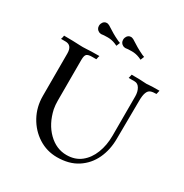

<svg xmlns="http://www.w3.org/2000/svg" viewBox="-176 -891 998 1042"><g transform="rotate(30 323.0 -370.5)"><path d="M324.2 12.7Q260.3 12.7 207.5 -21Q154.8 -54.7 123.5 -111.6Q92.3 -168.5 92.3 -237.3V-503.4Q92.3 -554.7 50.8 -554.7H22.9Q28.3 -569.3 28.3 -578.1Q89.8 -578.1 128.9 -575.7Q136.7 -575.2 147.5 -575.2Q163.1 -575.2 173.6 -576.2Q184.1 -577.1 200.9 -577.6Q217.8 -578.1 250 -578.1Q247.1 -571.3 244.1 -554.7H216.8Q194.3 -554.7 184.8 -546.9Q175.3 -539.1 175.3 -509.8V-254.4Q175.3 -229.5 179.7 -204.6Q197.8 -122.6 248.3 -73Q298.8 -23.4 363.3 -23.4Q416 -23.4 452.6 -52.2Q489.3 -81.1 508.5 -130.4Q527.8 -179.7 527.8 -239.7V-485.8Q527.8 -514.2 516.1 -534.4Q504.4 -554.7 483.4 -554.7H446.8Q448.2 -561.5 449.7 -566.9Q451.2 -572.3 452.1 -578.1Q509.3 -578.1 527.3 -576.2Q538.6 -575.2 546.4 -575.2Q552.7 -575.2 558.6 -576.2Q582 -578.1 626.5 -578.1L621.1 -554.7Q597.7 -554.7 585.4 -549.8Q558.1 -540 558.1 -476.6L556.2 -237.3Q556.2 -168 529.8 -111.3Q503.4 -54.7 451.7 -21Q399.9 12.7 324.2 12.7ZM301.8 -672.4 286.6 -679.2Q263.2 -688.5 239.3 -688.5Q211.9 -688.5 199.2 -686Q192.9 -686 184.6 -689Q165.5 -698.7 165.5 -719.7Q165.5 -726.6 168 -732.9Q176.3 -753.9 195.8 -753.9Q201.7 -753.9 207.5 -751L211.4 -749.5Q259.3 -718.3 290 -704.1Q294.9 -702.1 297.9 -700.2L311 -695.3ZM453.1 -672.4 438 -679.2Q414.6 -688.5 390.6 -688.5Q363.3 -688.5 350.6 -686Q344.2 -686 335.9 -689Q316.9 -698.7 316.9 -719.7Q316.9 -726.6 319.3 -732.9Q327.6 -753.9 347.2 -753.9Q353 -753.9 358.9 -751L362.8 -749.5Q410.6 -718.3 441.4 -704.1Q446.3 -702.1 449.2 -700.2L462.4 -695.3Z"/></g></svg>

Font: Quaaykop
Style: Regular
Weight: 400
Designer: Tup Wanders
Foundry: Free font, DO NOT SELL
Version: Version 1.00;July 31, 2023;FontCreator 11.5.0.2430 64-bit